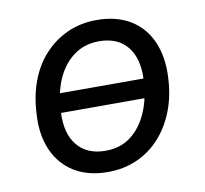

<svg xmlns="http://www.w3.org/2000/svg" viewBox="-64 -579 701 657"><g transform="rotate(-10 286.5 -250.5)"><path d="M261 9Q192 9 144 -20.5Q96 -50 72.5 -104Q49 -158 54 -230Q57 -292 76.5 -343.5Q96 -395 130.5 -432Q165 -469 210.5 -489.5Q256 -510 312 -510Q380 -510 428 -481Q476 -452 499.5 -398.5Q523 -345 519 -272Q516 -210 496 -158.5Q476 -107 442 -69.5Q408 -32 362 -11.5Q316 9 261 9ZM265 -64Q317 -64 353.5 -92Q390 -120 411 -168.5Q432 -217 435 -279Q439 -354 405.5 -395.5Q372 -437 307 -437Q256 -437 218.5 -409Q181 -381 160.5 -333.5Q140 -286 137 -223Q133 -147 167 -105.5Q201 -64 265 -64ZM105 -218 115 -285H467L457 -218Z"/></g></svg>

Font: Nunitoga
Style: Medium Italic
Weight: 500
Italic angle: -9°
Designer: Vernon Adams
Foundry: Vernon Adams
Version: Version 1.0